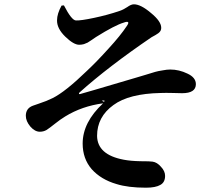

<svg xmlns="http://www.w3.org/2000/svg" viewBox="-20 -810 1040 892"><path d="M266 -784 277 -785Q313 -715 333 -715Q356 -714 417 -727Q479 -740 535 -759Q553 -765 571 -777Q589 -790 602 -790Q634 -790 681 -750Q729 -711 729 -681Q729 -670 723 -663Q718 -656 702 -647Q687 -639 684 -637Q484 -501 349 -380Q346 -376 347 -374Q348 -372 352 -373Q358 -374 608 -448Q623 -452 655 -462Q688 -472 701 -476Q715 -480 735 -483Q755 -487 771 -487Q812 -487 851 -468Q890 -450 890 -419Q890 -377 826 -377Q821 -377 785 -378Q749 -379 726 -378Q579 -375 507 -322Q431 -267 431 -179Q432 -91 555 -68Q586 -62 632 -61Q679 -61 689 -59Q710 -56 728 -35Q747 -15 747 7Q747 37 725 49Q703 62 658 62Q575 62 521 45Q449 24 406 -24Q364 -73 364 -143Q364 -242 459 -330Q361 -317 283 -269Q260 -255 235 -235Q210 -215 196 -206Q182 -198 165 -198Q142 -198 121 -222Q100 -247 100 -272Q100 -307 133 -319Q140 -322 159 -328Q179 -335 195 -341Q212 -348 224 -354Q283 -383 384 -481Q429 -523 484 -584Q540 -645 569 -689Q579 -703 575 -707Q571 -711 555 -705Q514 -693 426 -638Q421 -635 407 -625Q393 -616 387 -612Q381 -609 370 -605Q359 -602 348 -602Q322 -602 283 -640Q244 -678 245 -716Q245 -746 266 -784ZM453 -342Q464 -335 465 -339Q467 -343 463 -343Q460 -344 453 -342Z"/></svg>

Font: Swei Spring CJKtc
Style: Bold
Weight: 700
Version: Version 1.021